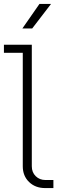

<svg xmlns="http://www.w3.org/2000/svg" viewBox="-34 -958 311 978"><path d="M196 0Q146 0 114 -31Q82 -62 82 -111V-710L103 -689H-14V-730H128V-111Q128 -80 148 -60.5Q168 -41 198 -41H238V0ZM80 -813 167 -938H226L130 -813Z"/></svg>

Font: SUSE ExtraLight
Style: Regular
Weight: 250
Designer: Rene Bieder
Foundry: SUSE
Version: Version 1.000